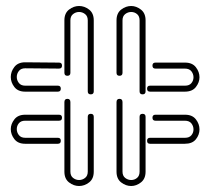

<svg xmlns="http://www.w3.org/2000/svg" viewBox="-20 -602 686 641"><path d="M283 -287Q273 -287 273 -297V-534Q273 -548 264 -555Q255 -562 244 -562Q233 -562 224 -555Q215 -548 215 -534V-359Q215 -349 205 -349Q195 -349 195 -359V-534Q195 -558 210.5 -570Q226 -582 244 -582Q262 -582 277.5 -570Q293 -558 293 -534V-297Q293 -287 283 -287ZM456 -287Q446 -287 446 -297V-534Q446 -548 437.5 -555Q429 -562 418 -562Q407 -562 398 -555Q389 -548 389 -534V-359Q389 -349 379 -349Q369 -349 369 -359V-534Q369 -558 384.5 -570Q400 -582 418 -582Q435 -582 450.5 -570Q466 -558 466 -534V-297Q466 -287 456 -287ZM64 -296Q40 -296 28 -311.5Q16 -327 16 -345Q16 -363 28 -378.5Q40 -394 64 -394L177 -393Q187 -393 187 -383Q187 -373 177 -373L64 -374Q50 -374 43 -365Q36 -356 36 -345Q36 -334 43 -325Q50 -316 64 -316H173Q183 -316 183 -306Q183 -296 173 -296ZM481 -296Q471 -296 471 -306Q471 -316 481 -316H598Q612 -316 619 -324.5Q626 -333 626 -344Q626 -355 619 -364Q612 -373 597 -373H499Q489 -373 489 -383Q489 -393 499 -393H598Q622 -393 634 -377.5Q646 -362 646 -344Q646 -327 634 -311.5Q622 -296 597 -296ZM244 19Q226 19 210.5 7Q195 -5 195 -29V-261Q195 -272 205 -272Q215 -272 215 -261V-29Q215 -15 224 -8Q233 -1 244 -1Q255 -1 264 -8Q273 -15 273 -29V-212Q273 -222 283 -222Q293 -222 293 -212V-29Q293 -5 277.5 7Q262 19 244 19ZM418 19Q400 19 384.5 7Q369 -5 369 -29V-261Q369 -272 379 -272Q389 -272 389 -261V-29Q389 -15 398 -8Q407 -1 418 -1Q429 -1 437.5 -8Q446 -15 446 -29V-212Q446 -222 456 -222Q466 -222 466 -212V-29Q466 -5 450.5 7Q435 19 418 19ZM64 -122Q40 -122 28 -137.5Q16 -153 16 -171Q16 -188 28 -203.5Q40 -219 64 -219H177Q187 -219 187 -209Q187 -199 177 -199H64Q50 -199 43 -190.5Q36 -182 36 -171Q36 -160 43 -151Q50 -142 64 -142H173Q183 -142 183 -132Q183 -122 173 -122ZM481 -122Q471 -122 471 -132Q471 -142 481 -142H598Q612 -142 619 -150.5Q626 -159 626 -170Q626 -181 619 -190Q612 -199 597 -199H499Q489 -199 489 -209Q489 -219 499 -219H598Q622 -219 634 -203.5Q646 -188 646 -170Q646 -152 634 -137Q622 -122 597 -122Z"/></svg>

Font: Neonderthaw
Style: Regular
Weight: 400
Designer: Robert E. Leuschke
Foundry: Robert E. Leuschke
Version: Version 1.010; ttfautohint (v1.8.3)